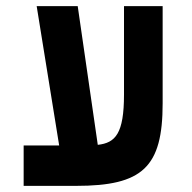

<svg xmlns="http://www.w3.org/2000/svg" viewBox="-20 -606 626 626"><path d="M57.1 0H228C444.8 0 510.3 -60.5 510.3 -269V-585.9H384.3V-297.9C384.3 -170.4 356.4 -140.1 298.8 -133.8L233.4 -585.9H99.6L172.9 -131.8H57.1Z"/></svg>

Font: CaskaydiaCove Nerd Font
Style: Bold
Weight: 700
Designer: Aaron Bell
Foundry: Saja Typeworks
Version: Version 2111.1;Nerd Fonts 2.3.0